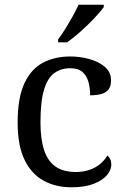

<svg xmlns="http://www.w3.org/2000/svg" viewBox="-20 -786 532 816"><path d="M283 10Q217 10 165.5 -18Q114 -46 84.5 -106.5Q55 -167 55 -265Q55 -372 84.5 -433.5Q114 -495 164.5 -520.5Q215 -546 278 -546Q320 -546 360 -535Q400 -524 426 -501.5Q452 -479 452 -444Q452 -421 442 -407Q432 -393 412.5 -387Q393 -381 363 -381Q363 -413 355.5 -439Q348 -465 330 -480.5Q312 -496 278 -496Q240 -496 211.5 -476Q183 -456 167.5 -406Q152 -356 152 -266Q152 -195 167.5 -148Q183 -101 216 -78Q249 -55 303 -55Q334 -55 360 -64Q386 -73 405.5 -89Q425 -105 436 -125Q444 -119 448.5 -109.5Q453 -100 453 -86Q453 -63 434 -41Q415 -19 377.5 -4.5Q340 10 283 10ZM227 -619Q242 -638 258 -664Q274 -690 289 -717Q304 -744 314 -766H421V-756Q412 -743 394 -723Q376 -703 353.5 -681Q331 -659 308 -639.5Q285 -620 265 -606H227Z"/></svg>

Font: Noto Serif Tamil
Style: Regular
Weight: 400
Designer: Indian Type Foundry, Tom Grace, and the Monotype Design Team
Foundry: Monotype Imaging Inc.
Version: Version 2.003